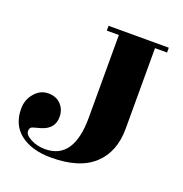

<svg xmlns="http://www.w3.org/2000/svg" viewBox="-106 -654 713 749"><g transform="rotate(20 250.0 -280.0)"><path d="M184 0Q105 0 57.5 -36Q10 -72 10 -140Q10 -177 33.5 -204.5Q57 -232 90 -232Q123 -232 142.5 -211.5Q162 -191 162 -160Q162 -111 110 -95Q104 -93 93.5 -90.5Q83 -88 78 -86Q65 -83 65 -67Q65 -51 91.5 -37Q118 -23 151 -23Q270 -23 270 -197V-540H220V-560H470V-540H420V-206Q420 -109 361 -54.5Q302 0 184 0Z"/></g></svg>

Font: Rozha One
Style: Regular
Weight: 400
Designer: Tim Donaldson, Indian Type Foundry
Foundry: Indian Type Foundry
Version: Version 1.301;PS 1.0;hotconv 1.0.78;makeotf.lib2.5.61930; tt